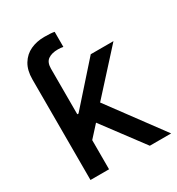

<svg xmlns="http://www.w3.org/2000/svg" viewBox="-172 -827 864 936"><g transform="rotate(-30 260.5 -358.5)"><path d="M226.6 -228.5 168 -164.1V0H63.5V-566.4Q63.5 -617.2 84.2 -651.1Q105 -685.1 139.6 -700.9Q174.3 -716.8 216.8 -716.8Q255.4 -716.8 273.4 -712.9V-627.9Q260.3 -630.9 244.1 -630.9Q209 -630.9 188.5 -616.5Q168 -602.1 168 -566.4V-309.6H174.8L371.1 -530.3H499L293 -303.7L517.6 0H397.5Z"/></g></svg>

Font: Pretendard GOV Medium
Style: Regular
Weight: 500
Designer: Base glyphs from Inter by Rasmus Andersson; Hangeul glyphs from Noto Sans CJK(Source Han Sans) by Jang Soo-young and Kan
Foundry: Kil Hyung-jin
Version: Version 1.309